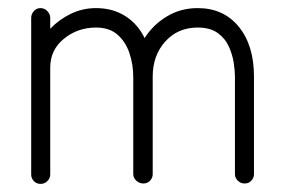

<svg xmlns="http://www.w3.org/2000/svg" viewBox="-20 -440 704 474"><path d="M80 14Q70 14 63.5 7Q57 0 57 -9V-396Q57 -405 63.5 -412.5Q70 -420 80 -420Q90 -420 97 -412.5Q104 -405 104 -396V-369Q126 -392 155 -406Q184 -420 217 -420Q258 -420 289 -400.5Q320 -381 337 -346Q358 -379 392 -399.5Q426 -420 468 -420Q532 -420 569.5 -374Q607 -328 607 -251V-10Q607 -1 600.5 6Q594 13 584 13Q574 13 567 6Q560 -1 560 -10V-251Q560 -265 557 -285Q554 -305 545 -325Q536 -345 517.5 -358.5Q499 -372 468 -372Q419 -372 388 -337.5Q357 -303 357 -251V-10Q357 -1 350.5 6Q344 13 334 13Q324 13 316.5 6Q309 -1 309 -10V-249Q309 -281 299.5 -309Q290 -337 270 -354.5Q250 -372 217 -372Q172 -372 138 -344.5Q104 -317 104 -273V-9Q104 0 97 7Q90 14 80 14Z"/></svg>

Font: Zen Kurenaido
Style: ARC
Weight: 400
Designer: Yoshimichi Ohira
Foundry: Positype
Version: Version 1.001